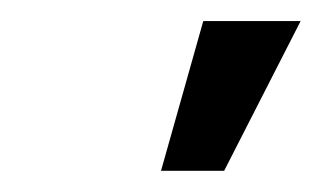

<svg xmlns="http://www.w3.org/2000/svg" viewBox="-20 -777 308 184"><path d="M134.3 -613.3 174.8 -756.8H268.1L194.8 -613.3Z"/></svg>

Font: Inter 16pt
Style: Italic
Weight: 400
Italic angle: -9.3988°
Version: Version 4.001;git-66647c0bb